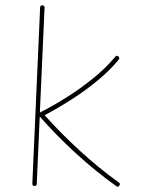

<svg xmlns="http://www.w3.org/2000/svg" viewBox="-20 -693 557 722"><path d="M428.7 4.9Q423.3 12.2 417 6.8Q340.3 -47.9 265.6 -116.2Q190.9 -184.6 129.4 -254.9L118.2 -1.5Q118.2 6.3 109.4 6.3Q101.6 6.3 101.6 -2.4L130.9 -665Q130.9 -672.9 139.6 -672.9Q147.5 -672.9 147.5 -664.1L129.9 -270Q129.9 -270 130.4 -270Q180.7 -295.4 233.4 -328.9Q286.1 -362.3 333.3 -400.9Q380.4 -439.5 413.1 -479.5Q418.9 -486.3 424.8 -481Q431.6 -475.1 426.3 -468.8Q393.6 -428.7 347.4 -390.6Q301.3 -352.5 249.5 -319.3Q197.8 -286.1 147.9 -259.8Q208.5 -191.9 281 -125.5Q353.5 -59.1 426.8 -6.8Q434.1 -2.4 428.7 4.9Z"/></svg>

Font: Mikhak-DS1-FD Thin
Style: Regular
Weight: 100
Designer: Amin Abedi
Version: Version 3.2